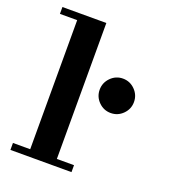

<svg xmlns="http://www.w3.org/2000/svg" viewBox="-137 -848 832 947"><g transform="rotate(20 279.0 -375.0)"><path d="M339.5 -430Q339.5 -467 366 -493.8Q392.5 -520.5 429.5 -520.5Q466.5 -520.5 493 -493.8Q519.5 -467 519.5 -430Q519.5 -393 493 -366.5Q466.5 -340 429.5 -340Q392.5 -340 366 -366.5Q339.5 -393 339.5 -430ZM27.5 -36.5H118V-714H27.5V-750H258V-36.5H348V0H27.5Z"/></g></svg>

Font: Bodoni* 06pt
Style: Bold
Weight: 700
Version: Version 2.3